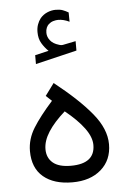

<svg xmlns="http://www.w3.org/2000/svg" viewBox="-53 -784 556 822"><g transform="rotate(-5 225.0 -373.0)"><path d="M171.9 -571.8Q155.3 -587.9 143.6 -607.7Q131.8 -627.4 131.8 -655.8Q131.8 -673.8 137 -688.2Q142.1 -702.6 150.9 -713.9Q163.1 -728.5 180.9 -736.3Q198.7 -744.1 217.3 -744.1Q235.8 -744.1 247.6 -739.7Q259.3 -735.4 272 -728L272.5 -688Q247.6 -700.2 224.1 -700.2Q214.8 -700.2 203.6 -697Q192.4 -693.8 183.6 -686Q177.2 -680.2 173.3 -671.1Q169.4 -662.1 169.4 -649.4Q169.4 -631.8 181.4 -616.5Q193.4 -601.1 218.3 -593.8Q220.2 -593.3 223.1 -592.3Q226.1 -591.3 230 -591.3Q233.4 -591.3 235.8 -591.8L291 -603V-562.5L113.3 -520V-558.1ZM181.6 -432.6Q284.7 -351.1 339.8 -283.9Q395 -216.8 395 -150.9Q395 -83 348.6 -42.5Q302.2 -2 225.1 -2Q146 -2 100.6 -40Q55.2 -78.1 55.2 -150.9Q55.2 -202.6 84.5 -249.8Q113.8 -296.9 168 -357.4L143.1 -380.4ZM218.3 -307.6Q171.4 -266.1 146.7 -227.5Q122.1 -189 122.1 -153.3Q122.1 -116.2 147.5 -94.7Q172.9 -73.2 224.6 -73.2Q328.1 -73.2 328.1 -153.8Q328.1 -187.5 299.6 -226.3Q271 -265.1 218.3 -307.6Z"/></g></svg>

Font: Vazir Light FD-WOL-UI
Style: Light-FD-WOL-UI
Weight: 300
Designer: Saber Rastikerdar
Foundry: Saber Rastikerdar
Version: Version 30.0.0